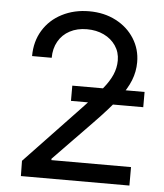

<svg xmlns="http://www.w3.org/2000/svg" viewBox="-52 -763 691 809"><g transform="rotate(5 293.5 -358.5)"><path d="M65.4 -64.5 66.4 0H525.4V-78.1H188.5V-84L350.6 -251C393.6 -295.2 426.4 -332.2 449.2 -361.8C472 -391.4 488.3 -418.6 498 -443.4C507.8 -468.1 512.7 -493.8 512.7 -520.5C512.7 -557 503.3 -590.2 484.4 -620.1C465.5 -650.1 439.5 -673.7 406.2 -690.9C373 -708.2 335.3 -716.8 293 -716.8C250.7 -716.8 212.4 -708 178.2 -690.4C144 -672.9 117.4 -648.3 98.1 -616.7C78.9 -585.1 69.3 -548.8 69.3 -507.8H152.3C152.3 -533.9 158 -557 169.4 -577.1C180.8 -597.3 196.9 -613 217.8 -624C238.6 -635.1 262.7 -640.6 290 -640.6C316.7 -640.6 340.7 -635.6 361.8 -625.5C383 -615.4 399.7 -601.2 412.1 -583C424.5 -564.8 430.7 -543.9 430.7 -520.5C430.7 -499.7 426.4 -479.5 418 -460C409.5 -440.4 396.8 -420.4 379.9 -399.9C363 -379.4 338.5 -352.2 306.6 -318.4ZM249 -398.4V-334H554.7V-398.4Z"/></g></svg>

Font: Pretendard Variable
Style: Regular
Weight: 400
Designer: Base glyphs from Inter by Rasmus Andersson; Hangeul glyphs from Noto Sans CJK(Source Han Sans) by Jang Soo-young and Kan
Foundry: Kil Hyung-jin
Version: Version 1.309;Glyphs 3.2 (3225)